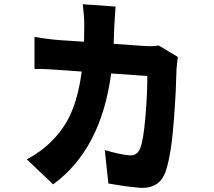

<svg xmlns="http://www.w3.org/2000/svg" viewBox="-20 -838 1009 907"><path d="M505 -491Q458 -133 231 33L107 -85Q142 -104 173 -127Q208 -153 237 -185Q294 -245 325 -327Q353 -399 366 -500L208 -511Q169 -513 143 -512V-664Q202 -653 267 -648L377 -641L378 -723Q378 -761 371 -818L526 -807Q522 -754 520 -717L517 -631L657 -621Q695 -618 730 -623L820 -569L814 -515L810 -404Q806 -330 801 -266Q795 -187 786 -130Q775 -63 762 -27Q733 55 640 49Q603 46 561 40L492 29L475 -129Q550 -107 594 -104Q629 -102 643 -140Q658 -177 667 -288Q676 -388 676 -479Z"/></svg>

Font: Xiangcui Wave Sans Xiangcui Wave Sans
Style: Regular
Weight: 800
Width: 3
Version: Version 0.920;March 28, 2024;FontCreator 14.0.0.2814 64-bit